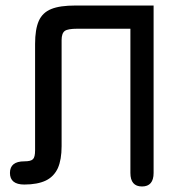

<svg xmlns="http://www.w3.org/2000/svg" viewBox="-20 -662 655 695"><path d="M494 13C522 13 536 -3.5 536 -36C536 -36 536 -642 536 -642C536 -642 253 -642 253 -642C253 -642 253 -642 253 -642C216 -642 187 -638 166 -629.5C144.5 -621 129.5 -606.5 120.5 -586.5C111.5 -566 107 -538.5 107 -503C107 -503 107 -118 107 -118C107 -118 107 -118 107 -118C107 -101.5 104.5 -91 99.5 -86C94.5 -80.5 84 -78 68 -78C68 -78 68 -78 68 -78C33.5 -78 16 -64 16 -36C16 -36 16 -36 16 -36C16 -8 33.5 6 68 6C68 6 68 6 68 6C100 6 126 1 146 -8.5C165.5 -18 180 -33 189.5 -53.5C198.5 -74 203 -100.5 203 -133C203 -133 203 -517 203 -517C203 -517 203 -517 203 -517C203 -533.5 207 -544.5 214.5 -550C222 -555.5 237.5 -558 260 -558C260 -558 452 -558 452 -558C452 -558 452 -36 452 -36C452 -36 452 -36 452 -36C452 -3.5 466 13 494 13C494 13 494 13 494 13Z"/></svg>

Font: Jura-Fortis-Bold
Style: Bold
Weight: 500
Designer: Daniel Johnson, Alexei Vanyashin, Mirko Velimirovic
Foundry: Daniel Johnson
Version: ""